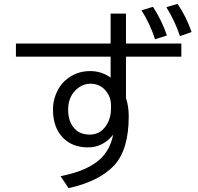

<svg xmlns="http://www.w3.org/2000/svg" viewBox="-20 -893 1020 989"><path d="M549.8 -822.8H628.9V-668.9H914.1V-601.1H628.9V-387.2Q643.1 -346.7 643.1 -293.5Q643.1 -122.6 568.4 -41.5Q492.2 41 333 76.2L292 14.2Q422.4 -10.3 490.7 -68.8Q545.9 -116.2 563 -199.2Q510.3 -133.8 433.6 -133.8Q352.5 -133.8 304.2 -183.6Q252.9 -236.3 252.9 -329.1Q252.9 -388.2 284.7 -440.9Q297.4 -461.4 314.9 -477.5Q369.6 -526.9 444.3 -526.9Q502.9 -526.9 549.8 -493.2V-601.1H62V-668.9H549.8ZM551.8 -334V-351.1Q551.8 -387.2 532.7 -415Q501 -461.9 445.3 -461.9Q412.1 -461.9 383.8 -440.9Q331.1 -401.4 331.1 -329.1Q331.1 -273.9 356 -240.2Q385.3 -199.7 442.4 -199.7Q501.5 -199.7 533.2 -256.3Q551.8 -290 551.8 -334ZM778.8 -690.9Q751.5 -772.9 709 -839.8L768.1 -857.9Q815.4 -784.2 839.8 -710ZM907.2 -707Q880.4 -786.1 836.9 -856L895 -873Q939.9 -806.2 966.8 -728Z"/></svg>

Font: FORM UDPGothic
Style: Regular
Weight: 400
Foundry: Pronama LLC
Version: Version 1.05101